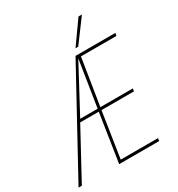

<svg xmlns="http://www.w3.org/2000/svg" viewBox="-244 -1031 1077 1163"><g transform="rotate(-30 294.0 -449.0)"><path d="M247 0 299 -337H169L-14 0H-37L346 -700H625L621 -681H373L321 -356H548L545 -337H318L269 -19H530L527 0ZM180 -356H302L353 -679ZM369 -740 481 -898H505L388 -740Z"/></g></svg>

Font: Georama SemiCondensed Thin
Style: Italic
Weight: 100
Width: 4
Italic angle: -9°
Designer: Jean-Baptiste Levee
Foundry: Production Type
Version: Version 1.000